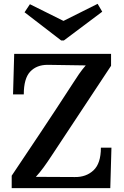

<svg xmlns="http://www.w3.org/2000/svg" viewBox="-20 -981 646 1001"><path d="M41 0V-65Q110 -168 188.5 -285.5Q267 -403 359 -545Q376 -572 392 -595Q408 -618 427 -640L228 -643Q171 -643 137.5 -607.5Q104 -572 104 -489H48L54 -700H559V-638L247 -166Q226 -134 207 -108Q188 -82 167 -59L370 -58Q429 -57 467.5 -93Q506 -129 506 -211H561L555 0ZM299 -770 108 -917 136 -959 311 -872 489 -961 513 -920 313 -770Z"/></svg>

Font: Lora SemiBold
Style: Regular
Weight: 600
Designer: Olga Karpushina, Alexei Vanyashin (Cyrillic)
Foundry: Cyreal
Version: Version 3.011; ttfautohint (v1.8.4.7-5d5b)